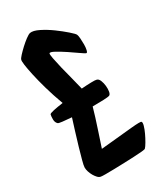

<svg xmlns="http://www.w3.org/2000/svg" viewBox="-168 -790 660 780"><g transform="rotate(-30 161.5 -400.5)"><path d="M321.3 -186.5Q325.2 -182.6 321.3 -168.5Q317.4 -154.3 309.6 -137.7Q301.8 -121.1 293 -106Q284.2 -90.8 278.3 -85Q276.4 -83 261.7 -81.5Q247.1 -80.1 225.1 -79.1Q203.1 -78.1 177.2 -77.1Q151.4 -76.2 128.4 -75.7Q105.5 -75.2 88.9 -75.2Q72.3 -75.2 67.4 -76.2Q59.6 -77.1 52.7 -84.5Q45.9 -91.8 40.5 -101.1Q35.2 -110.4 31.7 -121.1Q28.3 -131.8 28.3 -140.6Q28.3 -149.4 34.7 -172.9Q41 -196.3 49.8 -226.6Q58.6 -256.8 68.4 -288.1Q78.1 -319.3 85.9 -343.8Q60.5 -345.7 43.5 -347.7Q26.4 -349.6 23.4 -352.5Q14.6 -360.4 14.6 -375Q14.6 -389.6 16.6 -397.5Q18.6 -401.4 36.6 -405.3Q54.7 -409.2 82 -413.1Q64.5 -460.9 52.7 -502.4Q41 -543.9 34.2 -575.2Q27.3 -606.4 24.9 -625.5Q22.5 -644.5 24.4 -649.4Q25.4 -654.3 36.1 -666Q46.9 -677.7 60.5 -690.4Q74.2 -703.1 87.9 -713.4Q101.6 -723.6 109.4 -725.6Q125 -728.5 151.4 -715.3Q177.7 -702.1 203.1 -683.6Q228.5 -665 248.5 -647.5Q268.6 -629.9 271.5 -624Q274.4 -618.2 275.4 -604Q276.4 -589.8 276.4 -575.7Q276.4 -561.5 273.9 -550.8Q271.5 -540 267.6 -540Q263.7 -540 244.6 -553.7Q225.6 -567.4 202.6 -582.5Q179.7 -597.7 160.2 -608.4Q140.6 -619.1 136.7 -614.3Q134.8 -610.4 138.7 -589.8Q142.6 -569.3 149.4 -541Q156.2 -512.7 164.6 -481.4Q172.9 -450.2 178.7 -424.8Q204.1 -426.8 224.1 -427.2Q244.1 -427.7 249 -425.8Q257.8 -423.8 262.7 -411.6Q267.6 -399.4 269 -385.7Q270.5 -372.1 268.6 -359.4Q266.6 -346.7 259.8 -343.8Q254.9 -341.8 232.4 -340.8Q210 -339.8 180.7 -339.8Q175.8 -322.3 168 -296.9Q161.1 -275.4 150.9 -244.1Q140.6 -212.9 127 -171.9Q226.6 -181.6 272.5 -186Q318.4 -190.4 321.3 -186.5Z"/></g></svg>

Font: Jolly Lodger
Style: Regular
Weight: 400
Designer: Stuart Sandler
Foundry: Font Diner, Inc
Version: Version 1.000